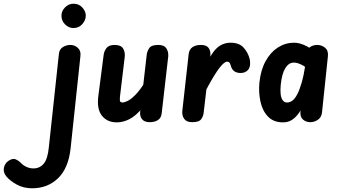

<svg xmlns="http://www.w3.org/2000/svg" viewBox="-255 -658 1843 1034"><path d="M-82 356Q-129 356 -165.5 335.5Q-202 315 -220 293Q-239 271 -234 246Q-229 221 -209 208Q-186 193 -170.5 200Q-155 207 -145 217Q-130 233 -112 241Q-94 249 -75 249Q-41 249 -19.5 223.5Q2 198 8 135L62 -366Q64 -392 83 -404Q102 -416 124 -416Q147 -416 164.5 -400Q182 -384 178 -355L125 143Q113 249 57 302.5Q1 356 -82 356ZM141 -507Q115 -507 95.5 -526.5Q76 -546 76 -573Q76 -599 95.5 -618.5Q115 -638 141 -638Q170 -638 188.5 -617.5Q207 -597 207 -574Q207 -550 188.5 -528.5Q170 -507 141 -507Z M374 1Q322 1 293.5 -35.5Q265 -72 275 -144L303 -361Q305 -381 318 -398.5Q331 -416 362 -416Q396 -416 407.5 -397.5Q419 -379 417 -354L391 -137Q389 -116 392.5 -111Q396 -106 406 -106Q414 -106 431.5 -114Q449 -122 473.5 -146.5Q498 -171 528 -219L513 -78Q477 -34 442.5 -16.5Q408 1 374 1ZM551 0Q523 0 510 -16Q497 -32 500 -57L535 -362Q537 -381 548.5 -398.5Q560 -416 597 -416Q629 -416 641 -397.5Q653 -379 651 -354L616 -50Q614 -24 596.5 -12Q579 0 551 0Z M780 0Q749 0 736.5 -18.5Q724 -37 727 -62L761 -366Q764 -392 781.5 -404Q799 -416 827 -416Q856 -416 868 -400.5Q880 -385 878 -359L842 -53Q841 -35 829.5 -17.5Q818 0 780 0ZM1061 -268Q1037 -261 1015.5 -269.5Q994 -278 987 -307Q984 -318 979.5 -322Q975 -326 968 -326Q956 -326 936 -303.5Q916 -281 885 -228Q854 -175 810 -84L822 -240Q856 -325 893 -376.5Q930 -428 987 -428Q1033 -428 1057 -401.5Q1081 -375 1090 -339Q1095 -311 1088 -293.5Q1081 -276 1061 -268Z M1269 1Q1218 1 1188 -30.5Q1158 -62 1147.5 -111.5Q1137 -161 1142 -213Q1149 -281 1175.5 -329Q1202 -377 1242 -402.5Q1282 -428 1329 -428Q1360 -428 1397 -409Q1434 -390 1456 -360L1442 -235Q1405 -290 1376.5 -305.5Q1348 -321 1328 -321Q1300 -321 1281.5 -291Q1263 -261 1257 -202Q1254 -172 1256.5 -150.5Q1259 -129 1268 -117.5Q1277 -106 1291 -106Q1306 -106 1319.5 -116Q1333 -126 1345.5 -149.5Q1358 -173 1369.5 -212.5Q1381 -252 1390 -311L1403 -135Q1393 -118 1381.5 -95Q1370 -72 1355 -50Q1340 -28 1319 -13.5Q1298 1 1269 1ZM1416 0Q1392 0 1376 -15Q1360 -30 1363 -58L1395 -366Q1397 -392 1414 -404Q1431 -416 1453 -416Q1477 -416 1495.5 -401Q1514 -386 1511 -356L1479 -51Q1476 -26 1457 -13Q1438 0 1416 0Z"/></svg>

Font: Edu SA Beginner
Style: Bold
Weight: 700
Version: Version 1.003